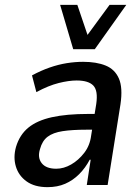

<svg xmlns="http://www.w3.org/2000/svg" viewBox="-20 -763 578 792"><path d="M176 9Q123 9 90 -14.5Q57 -38 45.5 -76Q34 -114 46 -157Q61 -207 97 -236.5Q133 -266 194 -279.5Q255 -293 344 -293H387L378 -228H336Q278 -228 238.5 -222Q199 -216 176.5 -199Q154 -182 145 -148Q134 -113 152 -90Q170 -67 212 -67Q243 -67 273.5 -84.5Q304 -102 327.5 -132.5Q351 -163 356 -204L377 -334Q385 -389 365 -410Q345 -431 296 -431Q264 -431 222 -420.5Q180 -410 130 -383L112 -452Q149 -472 185 -484.5Q221 -497 255.5 -502.5Q290 -508 323 -508Q378 -508 416 -492.5Q454 -477 470.5 -439Q487 -401 477 -333L424 0H338L354 -104H350Q332 -70 306.5 -44.5Q281 -19 249 -5Q217 9 176 9ZM282 -560 228 -743H299L341 -619L432 -743H501L371 -560Z"/></svg>

Font: Nunito Sans 7pt Condensed SemiBold
Style: Italic
Weight: 600
Width: 3
Italic angle: -9°
Designer: Vernon Adams
Foundry: Vernon Adams
Version: Version 3.101;gftools[0.9.27]